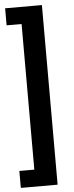

<svg xmlns="http://www.w3.org/2000/svg" viewBox="-64 -851 402 1041"><g transform="rotate(-5 137.0 -330.0)"><path d="M5.9 -819.3H206.1V158.2H5.9V65.9H87.4V-726.6H5.9Z"/></g></svg>

Font: Vazir Medium UI
Style: Medium-UI
Weight: 500
Designer: Saber Rastikerdar
Foundry: Saber Rastikerdar
Version: Version 30.0.0